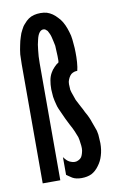

<svg xmlns="http://www.w3.org/2000/svg" viewBox="-77 -687 442 735"><g transform="rotate(-10 143.5 -319.5)"><path d="M273.4 -113.3Q273.4 -121.1 272.5 -129.9Q271.5 -137.7 271.5 -146.5Q270.5 -153.3 268.6 -162.1Q265.6 -169.9 262.7 -178.7Q259.8 -187.5 255.9 -197.3Q252.9 -207 248 -217.8Q243.2 -228.5 236.3 -240.2Q230.5 -252.9 222.7 -266.6Q222.7 -266.6 222.7 -266.6Q222.7 -266.6 222.7 -266.6Q214.8 -281.2 209 -293Q204.1 -305.7 201.2 -315.4Q197.3 -325.2 195.3 -335Q194.3 -344.7 194.3 -356.4Q194.3 -356.4 194.3 -356.4Q194.3 -356.4 194.3 -356.4Q194.3 -366.2 197.3 -373Q200.2 -380.9 205.1 -387.7Q210 -394.5 216.8 -397.5Q224.6 -401.4 234.4 -401.4Q234.4 -401.4 234.4 -401.4Q234.4 -401.4 234.4 -401.4Q235.4 -408.2 237.3 -416Q238.3 -424.8 239.3 -434.6Q240.2 -444.3 240.2 -454.1Q240.2 -463.9 240.2 -471.7Q240.2 -471.7 240.2 -471.7Q240.2 -471.7 240.2 -471.7Q240.2 -489.3 238.3 -505.9Q237.3 -522.5 234.4 -538.1Q230.5 -553.7 225.6 -567.4Q220.7 -581.1 213.9 -592.8Q207 -604.5 198.2 -613.3Q189.5 -623 179.7 -629.9Q169.9 -636.7 158.2 -640.6Q146.5 -643.6 133.8 -643.6Q133.8 -643.6 133.8 -643.6Q133.8 -643.6 133.8 -643.6Q120.1 -643.6 108.4 -640.6Q96.7 -637.7 86.9 -630.9Q77.1 -624 69.3 -614.3Q60.5 -605.5 54.7 -592.8Q47.9 -581.1 43.9 -566.4Q39.1 -552.7 36.1 -536.1Q32.2 -518.6 30.3 -501Q29.3 -482.4 29.3 -462.9Q29.3 -462.9 29.3 -451.2Q29.3 -438.5 29.3 -418Q29.3 -379.9 29.3 -318.4Q29.3 -257.8 29.3 -197.3Q29.3 -119.1 29.3 -59.6Q29.3 0 29.3 0Q29.3 0 63.5 0Q97.7 0 97.7 0Q97.7 0 97.7 -58.6Q97.7 -117.2 97.7 -193.4Q97.7 -225.6 97.7 -258.8Q97.7 -292 97.7 -322.3Q97.7 -377.9 97.7 -417Q97.7 -455.1 97.7 -455.1Q97.7 -455.1 97.7 -455.1Q97.7 -455.1 97.7 -455.1Q97.7 -482.4 100.6 -504.9Q102.5 -527.3 107.4 -544.9Q111.3 -562.5 118.2 -571.3Q125 -580.1 133.8 -580.1Q133.8 -580.1 133.8 -580.1Q133.8 -580.1 133.8 -580.1Q137.7 -580.1 141.6 -578.1Q145.5 -575.2 149.4 -571.3Q152.3 -565.4 155.3 -559.6Q158.2 -553.7 160.2 -545.9Q162.1 -538.1 164.1 -529.3Q166 -520.5 168 -510.7Q168.9 -501 168.9 -491.2Q169.9 -480.5 169.9 -469.7Q169.9 -469.7 169.9 -469.7Q169.9 -469.7 169.9 -469.7Q169.9 -466.8 169.9 -463.9Q169.9 -460.9 169.9 -458Q169.9 -454.1 169.9 -451.2Q169.9 -448.2 168.9 -445.3Q168.9 -445.3 168.9 -445.3Q168.9 -445.3 168.9 -445.3Q159.2 -439.5 151.4 -430.7Q142.6 -421.9 136.7 -411.1Q129.9 -399.4 127 -383.8Q124 -368.2 124 -348.6Q124 -348.6 124 -348.6Q124 -348.6 124 -348.6Q124 -340.8 125 -333Q125 -326.2 126 -319.3Q127 -311.5 128.9 -303.7Q130.9 -295.9 132.8 -288.1Q134.8 -279.3 138.7 -270.5Q142.6 -260.7 147.5 -251Q151.4 -241.2 157.2 -229.5Q163.1 -217.8 169.9 -204.1Q169.9 -204.1 169.9 -204.1Q169.9 -204.1 169.9 -204.1Q178.7 -188.5 184.6 -174.8Q190.4 -161.1 194.3 -150.4Q197.3 -138.7 198.2 -127.9Q200.2 -116.2 200.2 -106.4Q200.2 -106.4 200.2 -106.4Q200.2 -106.4 200.2 -106.4Q200.2 -96.7 197.3 -87.9Q195.3 -80.1 191.4 -73.2Q186.5 -66.4 179.7 -63.5Q172.9 -59.6 165 -59.6Q165 -59.6 165 -59.6Q165 -59.6 165 -59.6Q157.2 -59.6 150.4 -62.5Q143.6 -64.5 137.7 -69.3Q132.8 -73.2 128.9 -78.1Q125 -82 123 -85.9Q123 -85.9 123 -51.8Q123 -16.6 123 -16.6Q123 -16.6 123 -16.6Q123 -16.6 123 -16.6Q127 -13.7 132.8 -9.8Q138.7 -5.9 144.5 -2Q151.4 2 160.2 3.9Q168.9 5.9 179.7 5.9Q179.7 5.9 179.7 5.9Q179.7 5.9 179.7 5.9Q202.1 5.9 218.8 -2Q235.4 -10.7 248 -28.3Q260.7 -44.9 266.6 -65.4Q273.4 -86.9 273.4 -113.3Q273.4 -113.3 273.4 -113.3Q273.4 -113.3 273.4 -113.3Z"/></g></svg>

Font: AgendaMediumCondGoodkids
Style: AgendaMediumCondGoodkids
Weight: 500
Designer: ""
Version: ""